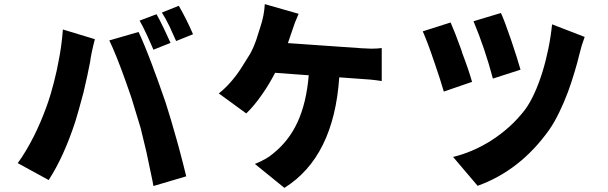

<svg xmlns="http://www.w3.org/2000/svg" viewBox="-20 -857 2947 931"><path d="M834 -658Q818 -695 802 -729Q782 -770 765 -796L847 -829Q885 -763 916 -691ZM724 -616 709 -650 692 -688Q672 -731 657 -757L739 -788Q754 -762 775 -718Q792 -683 807 -649ZM724 45 722 35Q722 31 720 23L690 -120L662 -236L617 -384L589 -464Q543 -593 510 -661L652 -702Q681 -640 720 -536L726 -519Q741 -480 757 -434L783 -360L808 -279Q820 -240 836 -182L849 -135Q871 -52 883 -2ZM216 16 66 -66Q106 -121 144 -196Q178 -264 204 -336Q209 -348 214 -364L226 -402Q243 -460 255 -515L262 -550Q279 -632 285 -714L440 -667Q422 -598 417 -557Q407 -503 385 -409L382 -398Q361 -319 345 -267Q289 -96 216 16Z M1625 -482Q1599 -96 1359 54L1216 -62Q1275 -86 1305 -113Q1380 -173 1422 -263Q1466 -358 1477 -492L1314 -504Q1284 -446 1250 -398Q1212 -343 1174 -307L1041 -404Q1084 -437 1127 -494Q1144 -517 1161 -545Q1175 -567 1191 -593Q1207 -620 1222 -662L1243 -728Q1261 -782 1264 -837L1428 -790Q1421 -775 1410 -747L1376 -648L1734 -623Q1758 -622 1780 -621Q1810 -621 1831 -624V-464Q1807 -468 1777 -471Z M2370 -476Q2331 -623 2276 -754L2409 -794Q2427 -755 2458 -664Q2489 -573 2504 -519ZM2296 44 2177 -96Q2272 -119 2361 -175Q2458 -237 2525 -324Q2573 -389 2610 -507Q2645 -621 2657 -739L2815 -678Q2799 -635 2789 -592Q2779 -550 2766 -508Q2751 -457 2734 -411Q2714 -358 2692 -313Q2668 -263 2642 -226Q2502 -30 2296 44ZM2132 -413Q2126 -435 2113 -475Q2103 -506 2087 -553L2083 -564Q2055 -648 2030 -705L2165 -748Q2187 -698 2218 -612L2221 -601Q2253 -517 2269 -460Z"/></svg>

Font: Xiangcui Wave Sans Xiangcui Wave Sans
Style: Regular
Weight: 800
Width: 3
Version: Version 0.920;March 28, 2024;FontCreator 14.0.0.2814 64-bit